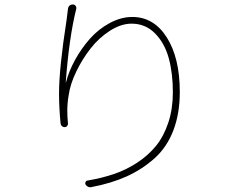

<svg xmlns="http://www.w3.org/2000/svg" viewBox="-20 -792 1040 840"><path d="M277.3 -752.9Q278.3 -761.7 284.2 -767.6Q290 -772.5 298.8 -772.5Q298.8 -772.5 298.8 -772.5Q306.6 -772.5 311 -766.1Q315.4 -759.8 313.5 -752.9Q282.2 -627.9 267.6 -431.6Q267.6 -430.7 267.6 -430.7Q267.6 -430.7 268.6 -431.6Q281.2 -480.5 308.6 -530.3Q335.9 -580.1 373.5 -622.6Q411.1 -665 460.4 -691.4Q509.8 -717.8 558.6 -717.8Q653.3 -717.8 710 -627.9Q766.6 -538.1 766.6 -389.6Q766.6 -294.9 738.3 -221.2Q710 -147.5 655.8 -99.1Q601.6 -50.8 534.7 -20.5Q467.8 9.8 380.9 26.4Q377.9 27.3 375 27.3Q362.3 27.3 354.5 15.6Q351.6 10.7 354 4.9Q356.4 -1 362.3 -2Q425.8 -12.7 479 -30.8Q532.2 -48.8 580.6 -80.6Q628.9 -112.3 662.6 -153.8Q696.3 -195.3 716.3 -255.4Q736.3 -315.4 736.3 -387.7Q736.3 -471.7 718.3 -537.6Q700.2 -603.5 658.2 -646Q616.2 -688.5 555.7 -688.5Q509.8 -688.5 461.4 -657.7Q413.1 -627 376.5 -580.1Q339.8 -533.2 313.5 -478.5Q287.1 -423.8 280.3 -375Q274.4 -340.8 274.4 -306.6Q274.4 -280.3 277.3 -252.9Q278.3 -247.1 274.4 -241.7Q270.5 -236.3 263.7 -235.8Q256.8 -235.4 251.5 -239.7Q246.1 -244.1 245.1 -251Q238.3 -320.3 238.3 -382.8Q238.3 -493.2 271.5 -706.1Q274.4 -728.5 277.3 -752.9Z"/></svg>

Font: Gen Jyuu Gothic ExtraLight
Style: Regular
Weight: 100
Designer: [Source Han Sans]
Ryoko NISHIZUKA  (kana & ideographs); Paul D. Hunt (Latin, Greek & Cyrillic); Wenlong ZHANG  (bopomofo
Version: Version 1.002.20150607